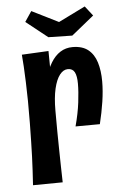

<svg xmlns="http://www.w3.org/2000/svg" viewBox="-51 -723 468 761"><g transform="rotate(-5 183.0 -343.0)"><path d="M237.6 -216.6Q251.2 -267 256.5 -310Q261.8 -353 261.8 -384.6Q261.8 -415 253.9 -430.3Q246 -445.6 227 -445.6Q209 -445.6 194.6 -427.2Q180.2 -408.8 171.9 -373.3Q163.6 -337.8 163.6 -286L119.8 -243.4Q120.2 -293 125.3 -336.9Q130.4 -380.8 140.8 -416.2Q151.2 -451.6 166.8 -477.5Q182.4 -503.4 204 -517.2Q225.6 -531 252.8 -531Q292 -531 315.1 -512.4Q338.2 -493.8 348.3 -460.9Q358.4 -428 358.4 -385.4Q358.4 -347.8 351.9 -304.9Q345.4 -262 334.4 -217.2ZM49.4 0.8Q51.4 -30.8 52.9 -57.4Q54.4 -84 55.4 -111.7Q56.4 -139.4 57.1 -171.7Q57.8 -204 58.4 -245.4Q59 -292.6 58.5 -333.5Q58 -374.4 56.7 -408.8Q55.4 -443.2 53.9 -470.4Q52.4 -497.6 50.4 -518.4L156.8 -523.8Q157.4 -497 157.5 -463Q157.6 -429 159.3 -385.7Q161 -342.4 163.6 -286Q163.6 -241.4 163.9 -202.5Q164.2 -163.6 164.9 -129.2Q165.6 -94.8 166.1 -62.9Q166.6 -31 167.6 -0.4ZM256.2 -576.4 161 -578.4 75.2 -646.6 102.6 -687.4 208.6 -634.6 315.2 -687.2 345.4 -648.6Z"/></g></svg>

Font: Truculenta
Style: Regular
Weight: 400
Designer: Ivan Castro, Eva Sanz & Omnibus-Type Team
Foundry: Omnibus-Type
Version: Version 1.002